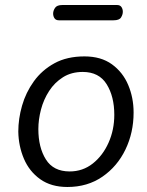

<svg xmlns="http://www.w3.org/2000/svg" viewBox="-20 -732 585 766"><path d="M249 14Q184 14 140.5 -17Q97 -48 75.5 -98.5Q54 -149 53 -207Q53 -258 68 -310.5Q83 -363 115 -407.5Q147 -452 197 -479.5Q247 -507 317 -507Q383 -507 426.5 -475.5Q470 -444 491.5 -393Q513 -342 513 -283Q513 -203 480.5 -135.5Q448 -68 388.5 -27Q329 14 249 14ZM258 -48Q310 -48 350 -79.5Q390 -111 413 -162.5Q436 -214 436 -274Q436 -347 405.5 -396Q375 -445 310 -445Q265 -445 231.5 -424Q198 -403 176 -369Q154 -335 143.5 -295Q133 -255 133 -217Q133 -144 163 -96Q193 -48 258 -48ZM215 -651Q203 -651 197.5 -659Q192 -667 192 -678Q192 -689 199.5 -700.5Q207 -712 229 -712H447Q459 -712 464.5 -704Q470 -696 470 -685Q470 -674 463 -662.5Q456 -651 433 -651Z"/></svg>

Font: Kite One
Style: Regular
Weight: 400
Designer: Eduardo Rodriguez Tunni
Foundry: Eduardo Rodriguez Tunni
Version: Version 1.002; ttfautohint (v1.8.4.7-5d5b);gftools[0.9.23]